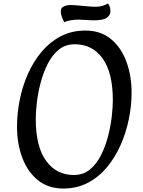

<svg xmlns="http://www.w3.org/2000/svg" viewBox="-20 -1065 822 1106"><path d="M344 21Q258 21 198.5 -27Q139 -75 108.5 -156Q78 -237 78 -336Q78 -411 93.5 -489Q109 -567 140.5 -638.5Q172 -710 219.5 -766.5Q267 -823 330 -856Q393 -889 472 -889Q559 -889 618 -841Q677 -793 707.5 -711.5Q738 -630 738 -531Q738 -456 722 -378Q706 -300 674.5 -229Q643 -158 596 -101.5Q549 -45 486 -12Q423 21 344 21ZM405 -57Q460 -57 498.5 -89Q537 -121 562.5 -172.5Q588 -224 603 -282.5Q618 -341 624 -395.5Q630 -450 630 -487Q630 -647 571 -728.5Q512 -810 411 -810Q356 -810 317.5 -778Q279 -746 253.5 -694.5Q228 -643 213 -584.5Q198 -526 192 -471.5Q186 -417 186 -380Q186 -220 245.5 -138.5Q305 -57 405 -57ZM351 -937Q344 -947 337 -965.5Q330 -984 330 -1000Q330 -1020 347.5 -1028Q365 -1036 386 -1036Q403 -1036 430.5 -1033.5Q458 -1031 485.5 -1028.5Q513 -1026 531 -1026Q552 -1026 569.5 -1031Q587 -1036 602 -1045Q610 -1035 613 -1024Q616 -1013 616 -1000Q616 -978 595.5 -963Q575 -948 522 -948Q500 -948 475 -950Q450 -952 432 -952Q415 -952 390 -948.5Q365 -945 351 -937Z"/></svg>

Font: Paprika
Style: Regular
Weight: 400
Designer: Eduardo Rodriguez Tunni
Foundry: Eduardo Rodriguez Tunni
Version: Version 1.010; ttfautohint (v1.8.3)